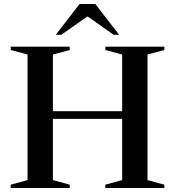

<svg xmlns="http://www.w3.org/2000/svg" viewBox="-20 -938 874 958"><path d="M244 -39.5 328 -16.5V0H33.5V-16.5L117.5 -39.5V-666L33.5 -688.5V-705H328V-688.5L244 -666ZM716 -39.5 800 -16.5V0H505.5V-16.5L589.5 -39.5V-666L505.5 -688.5V-705H800V-688.5L716 -666ZM172 -345V-383H660.5V-345ZM398 -869.5H435.5L286 -764.5H258.5L377 -918H455.5L574.5 -764.5H547Z"/></svg>

Font: Newsreader 60pt Medium
Style: Regular
Weight: 500
Designer: Hugues Gentile
Foundry: Production Type
Version: Version 1.003